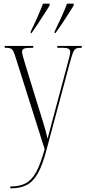

<svg xmlns="http://www.w3.org/2000/svg" viewBox="-20 -786 465 1045"><path d="M36 229Q87 229 120 211.5Q153 194 177 150Q201 106 223 26L68 -464Q59 -493 53 -506Q47 -519 37.5 -522.5Q28 -526 8 -526H6V-536H161V-526H157Q122 -526 111 -521.5Q100 -517 100 -504Q100 -496 105 -478Q110 -460 118 -434L182 -226Q200 -169 210.5 -134.5Q221 -100 227.5 -77Q234 -54 239 -31Q247 -60 259 -107Q271 -154 285 -204L347 -436Q353 -459 357.5 -476Q362 -493 362 -504Q362 -514 354 -520Q346 -526 312 -526H292V-536H425V-526H420Q402 -526 392.5 -520.5Q383 -515 376.5 -497.5Q370 -480 360 -444L233 30Q212 111 186.5 156.5Q161 202 126 220.5Q91 239 40 239H36ZM147 -614Q168 -657 184.5 -694.5Q201 -732 214 -766H250V-756Q239 -739 222.5 -712.5Q206 -686 187 -657.5Q168 -629 152 -606H147ZM277 -614Q298 -657 315 -694.5Q332 -732 345 -766H381V-756Q370 -739 353.5 -712.5Q337 -686 318 -657.5Q299 -629 282 -606H277Z"/></svg>

Font: Noto Serif Display ExtraCondensed ExtraLight
Style: Regular
Weight: 200
Width: 2
Designer: Monotype Design Team
Foundry: Monotype Imaging Inc.
Version: Version 2.009